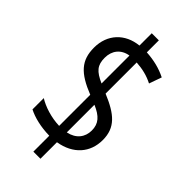

<svg xmlns="http://www.w3.org/2000/svg" viewBox="-255 -886 938 938"><g transform="rotate(45 214.5 -417.0)"><path d="M190 -118V-8H239V-122C335 -138 390 -201 390 -288C390 -374 340 -416 239 -458V-673C283 -670 319 -661 354 -643L377 -708C335 -729 290 -740 239 -743V-826H190V-741C100 -732 40 -669 40 -577C40 -489 82 -444 190 -401V-186C133 -188 78 -206 41 -229V-151C78 -132 130 -119 190 -118ZM190 -672V-479C132 -505 112 -527 112 -579C112 -628 140 -664 190 -672ZM239 -190V-381C295 -357 319 -330 319 -283C319 -237 292 -201 239 -190Z"/></g></svg>

Font: Noto Sans Malayalam UI ExtraCondensed
Style: Regular
Weight: 400
Width: 2
Designer: Jelle Bosma - Monotype Design Team
Foundry: Monotype Imaging Inc.
Version: Version 2.104